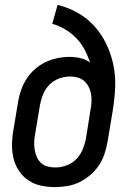

<svg xmlns="http://www.w3.org/2000/svg" viewBox="-20 -755 540 783"><path d="M205 8Q175 8 147 2Q119 -4 96.5 -19Q74 -34 58.5 -56.5Q43 -79 36 -106Q29 -133 29 -162Q29 -191 34 -221L54 -341Q58 -365 66.5 -389Q75 -413 89 -434.5Q103 -456 123 -473.5Q143 -491 166.5 -502Q190 -513 214.5 -518Q239 -523 263 -523Q286 -523 308 -518Q330 -513 347 -500Q338 -528 324.5 -553.5Q311 -579 291 -599.5Q271 -620 246 -635Q221 -650 193 -658L215 -735Q260 -724 299 -701.5Q338 -679 367 -646Q396 -613 415 -572.5Q434 -532 443 -487Q452 -442 449.5 -394.5Q447 -347 439 -299L419 -179Q415 -155 407 -130Q399 -105 384.5 -82.5Q370 -60 349 -42Q328 -24 304.5 -12.5Q281 -1 255.5 3.5Q230 8 205 8ZM206 -72Q228 -72 251.5 -80.5Q275 -89 292 -107Q309 -125 318 -147.5Q327 -170 331 -193L349 -306Q352 -322 353 -338.5Q354 -355 351.5 -370.5Q349 -386 342 -400Q335 -414 324 -424Q313 -434 297.5 -438.5Q282 -443 266 -443Q244 -443 221.5 -435Q199 -427 182 -410Q165 -393 156 -371Q147 -349 143 -327L123 -207Q120 -191 119.5 -175Q119 -159 121.5 -143.5Q124 -128 130.5 -114Q137 -100 148 -90Q159 -80 174.5 -76Q190 -72 206 -72Z"/></svg>

Font: Iosevka SS04 Medium
Style: Italic
Weight: 500
Italic angle: -9°
Monospace: yes
Designer: Belleve Invis
Foundry: Belleve Invis
Version: Version 19.0.0; ttfautohint (v1.8.4)